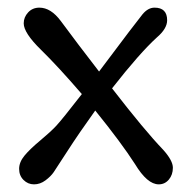

<svg xmlns="http://www.w3.org/2000/svg" viewBox="-20 -476 502 502"><path d="M194 -230Q132 -302 87 -346Q42 -390 42 -415Q42 -431 53.5 -443.5Q65 -456 83 -456Q113 -456 139 -421Q181 -364 239 -289Q338 -421 352.5 -438.5Q367 -456 384 -456Q417 -456 417 -423Q417 -401 390 -378Q345 -337 273 -245Q358 -135 407 -84Q432 -56 432 -37.5Q432 -19 421.5 -6.5Q411 6 395 6Q365 6 333 -47Q297 -103 229 -187Q186 -127 157 -82Q128 -37 120.5 -26Q113 -15 99 -4.5Q85 6 69 6Q53 6 41.5 -5.5Q30 -17 30 -34.5Q30 -52 44 -69Q58 -86 85 -108.5Q112 -131 127 -147Q142 -163 194 -230Z"/></svg>

Font: Macondo Swash Caps
Style: Regular
Weight: 400
Designer: John Vargas Beltran
Foundry: John Vargas Beltran
Version: Version 2.001